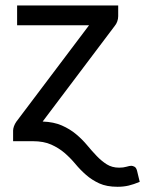

<svg xmlns="http://www.w3.org/2000/svg" viewBox="-20 -528 542 718"><path d="M422 -467.5Q422 -457.5 418.5 -447.8Q415 -438 409 -431L139.5 -73.5Q181 -72 211.2 -58.8Q241.5 -45.5 264.5 -26.2Q287.5 -7 305.8 15Q324 37 341.8 55.5Q359.5 74 379.2 86.5Q399 99 425.5 99Q441.5 99 453 95.5Q464.5 92 471 92Q476.5 92 483 95.5Q489.5 99 492.5 110.5L502.5 152Q480 161.5 461 166Q442 170.5 419.5 170.5Q379 170.5 351.2 157.8Q323.5 145 302 126.2Q280.5 107.5 262 85.2Q243.5 63 221.8 44.2Q200 25.5 171.8 12.8Q143.5 0 102.5 0H29V-40Q29 -46.5 32.2 -55.8Q35.5 -65 41.5 -73.5L313 -433.5H44V-507.5H422Z"/></svg>

Font: Lato Medium
Style: Regular
Weight: 500
Designer: Lukasz Dziedzic
Foundry: tyPoland Lukasz Dziedzic
Version: Version 2.006; 2014-01-15